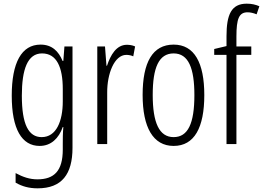

<svg xmlns="http://www.w3.org/2000/svg" viewBox="-20 -785 1433 1046"><path d="M201 -542C97 -542 44 -443 44 -264C44 -81 99 10 196 10C258 10 300 -31 322 -93H325C322 -57 322 -28 322 -2V30C322 146 275 192 184 192C142 192 106 180 65 158V210C101 231 139 241 185 241C317 241 375 164 375 20V-532H331L325 -453H321C299 -506 263 -542 201 -542ZM209 -494C289 -494 322 -419 322 -300V-233C322 -125 287 -38 207 -38C135 -38 99 -108 99 -264C99 -407 130 -494 209 -494Z M671 -541C614 -541 582 -485 563 -427H560L552 -532H510V0H564V-279C563 -383 603 -486 668 -486C682 -486 696 -483 706 -478L716 -532C701 -539 685 -541 671 -541Z M1093 -267C1093 -443 1039 -542 926 -542C811 -542 757 -445 757 -268C757 -91 814 10 926 10C1039 10 1093 -90 1093 -267ZM812 -268C812 -416 845 -494 926 -494C1007 -494 1039 -413 1039 -267C1039 -112 1004 -38 926 -38C847 -38 812 -117 812 -268Z M1349 -486V-532H1268V-586C1268 -683 1282 -718 1329 -718C1344 -718 1361 -714 1378 -707L1393 -751C1372 -760 1351 -765 1324 -765C1240 -765 1214 -705 1214 -588V-534L1147 -518V-486H1214V0H1268V-486Z"/></svg>

Font: Noto Sans Gujarati ExtraCondensed Light
Style: Regular
Weight: 300
Width: 2
Designer: Jelle Bosma - Monotype Design Team, Universal Thirst
Foundry: Monotype Imaging Inc.
Version: Version 2.106